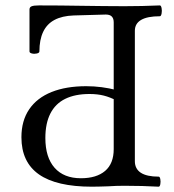

<svg xmlns="http://www.w3.org/2000/svg" viewBox="-20 -686 644 709"><path d="M59.1 -179.2Q59.1 -240.2 87.9 -282.5Q116.7 -324.7 170.4 -346.2Q224.1 -367.7 298.3 -367.7Q356 -367.7 411.6 -353L399.9 -346.2V-603.5Q399.9 -617.7 392.8 -625Q385.7 -632.3 370.6 -632.3L251.5 -628.9Q209.5 -627.4 181.4 -612.5Q153.3 -597.7 139.4 -568.4Q125.5 -539.1 125.5 -496.1Q125.5 -490.7 116.2 -488.5Q106.9 -486.3 97.9 -488.5Q88.9 -490.7 88.9 -496.1V-650.9Q88.9 -659.7 96.9 -662.8Q105 -666 124 -666Q202.6 -666 281.7 -664.6Q320.8 -664.1 360.4 -663.6Q399.9 -663.1 439 -663.1Q504.4 -663.1 570.3 -666Q574.7 -666 576.7 -656Q578.6 -646 576.7 -636Q574.7 -626 570.3 -626Q524.4 -626 501.2 -612.5Q478 -599.1 478 -572.3V-90.8Q478 -62.5 500 -48.1Q522 -33.7 565.9 -33.7Q570.3 -33.7 572 -24.4Q573.7 -15.1 572 -5.9Q570.3 3.4 565.9 3.4Q506.3 0 439 0Q423.8 0 408.9 0.5Q394 1 379.4 2Q364.3 2.4 349.4 2.9Q334.5 3.4 319.3 3.4Q188.5 3.4 123.8 -42Q59.1 -87.4 59.1 -179.2ZM399.9 -135.3V-338.9L411.6 -314Q386.7 -327.1 363.3 -333Q339.8 -338.9 310.5 -338.9Q257.3 -338.9 220.9 -321Q184.6 -303.2 166 -266.8Q147.5 -230.5 147.5 -176.3Q147.5 -105 181.6 -66.4Q215.8 -27.8 278.8 -27.8Q336.4 -27.8 368.2 -54.9Q399.9 -82 399.9 -135.3Z"/></svg>

Font: Junicode Two Beta VF
Style: Regular
Weight: 400
Designer: Peter S. Baker
Foundry: Briery Creek Software
Version: Version 1.031 beta; ttfautohint (v1.8.1.43-b0c9)